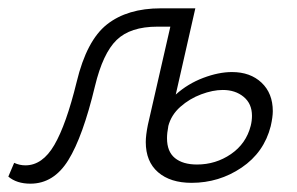

<svg xmlns="http://www.w3.org/2000/svg" viewBox="-41 -433 712 461"><path d="M614 -166Q614 -152 609 -130Q593 -67 539 -30.5Q485 6 419 6Q368 6 338.5 -19.5Q309 -45 309 -92Q309 -108 314 -133L368 -369H337Q272 -369 239 -337Q206 -305 187 -226Q158 -105 123 -48.5Q88 8 32 8Q-1 8 -21 -9L-7 -42Q6 -36 20 -36Q61 -36 89.5 -85Q118 -134 143 -236Q167 -336 216 -374.5Q265 -413 345 -413H428L381 -206Q410 -232 447 -246Q484 -260 516 -260Q560 -260 587 -234.5Q614 -209 614 -166ZM564 -155Q564 -184 544 -200.5Q524 -217 494 -217Q470 -217 442 -206.5Q414 -196 392 -176.5Q370 -157 363 -130V-129Q360 -114 360 -101Q360 -69 379 -53.5Q398 -38 432 -38Q477 -38 513.5 -63Q550 -88 561 -131Q564 -143 564 -155Z"/></svg>

Font: Ysabeau Semilight
Style: Italic
Weight: 300
Italic angle: -12°
Designer: Christian Thalmann (Catharsis Fonts)
Version: Version 0.003